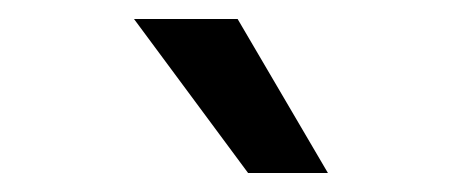

<svg xmlns="http://www.w3.org/2000/svg" viewBox="-20 -818 484 202"><path d="M230 -798 325 -636H241L121 -798Z"/></svg>

Font: Hind Medium
Style: Regular
Weight: 500
Designer: Manushi Parikh, Satya Rajpurohit
Foundry: Indian Type Foundry
Version: Version 1.201;PS 1.0;hotconv 1.0.78;makeotf.lib2.5.61930; tt